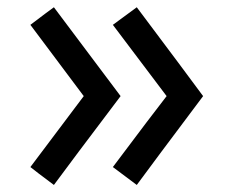

<svg xmlns="http://www.w3.org/2000/svg" viewBox="-20 -572 637 534"><path d="M544.9 -304.7Q499 -367.2 360.4 -551.8Q343.8 -540 293.9 -502.9Q331.1 -453.1 443.4 -304.7Q405.3 -255.9 293.9 -107.4Q310.5 -94.7 360.4 -57.6Q406.2 -120.1 544.9 -304.7ZM315.4 -304.7Q268.6 -367.2 129.9 -551.8Q113.3 -540 64.5 -502.9Q101.6 -453.1 212.9 -304.7Q175.8 -255.9 64.5 -107.4Q80.1 -94.7 129.9 -57.6Q175.8 -120.1 315.4 -304.7Z"/></svg>

Font: DaxlinePro-Medium
Style: Medium
Weight: 400
Designer: Hans Reichel
Version: Version 7.502; 2006